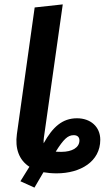

<svg xmlns="http://www.w3.org/2000/svg" viewBox="-20 -775 483 875"><path d="M331 -236C264 -236 220 -196 179 -122C178 -130 179 -138 180 -148L266 -755L138 -741L57 -164C48 -99 66 -46 114 -15L73 51L137 80L178 10C196 13 216 15 238 15C347 15 437 -39 437 -138C437 -198 392 -236 331 -236ZM260 -83C250 -83 242 -83 234 -84C270 -141 289 -159 316 -159C333 -159 342 -150 342 -135C342 -102 308 -83 260 -83Z"/></svg>

Font: Fira Sans Medium
Style: Italic
Weight: 500
Italic angle: -8°
Designer: bBox Type GmbH & Carrois Corporate GbR & Edenspiekermann AG
Foundry: bBox Type GmbH & Carrois Corporate GbR & Edenspiekermann AG
Version: Version 4.301;PS 004.301;hotconv 1.0.88;makeotf.lib2.5.64775